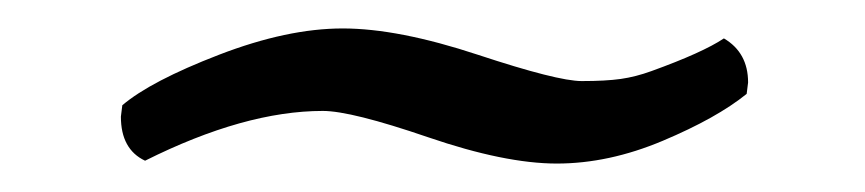

<svg xmlns="http://www.w3.org/2000/svg" viewBox="-20 -331 608 135"><path d="M207 -253Q152 -253 82 -218Q65 -226 65 -249L66 -257Q86 -274 134 -292.5Q182 -311 221 -311Q260 -311 316 -292.5Q372 -274 389 -274Q406 -274 416.5 -275.5Q427 -277 438 -281Q474 -294 489 -304Q506 -294 506 -273L505 -265Q484 -248 446 -232Q408 -216 371.5 -216Q335 -216 281 -234.5Q227 -253 207 -253Z"/></svg>

Font: Esteban
Style: Regular
Weight: 400
Designer: Angelica Diaz Rivera
Foundry: Angelica Diaz Rivera
Version: Version 1.002